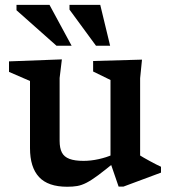

<svg xmlns="http://www.w3.org/2000/svg" viewBox="-20 -736 686 768"><path d="M218.5 -172.5Q218.5 -143.5 227.5 -126Q236.5 -108.5 257.8 -100.5Q279 -92.5 314 -92.5Q343.5 -92.5 375 -99.5Q406.5 -106.5 430.5 -117.5L441.5 -89.5Q400 -55.5 372.8 -35.2Q345.5 -15 326 -5Q306.5 5 289 8Q271.5 11 249 11Q172 11 136 -28Q100 -67 100 -143V-412L16 -448.5V-490.5L227.5 -498.5L218.5 -424ZM454.5 10.5 422 -84V-416L352.5 -450V-492L548 -497.5L540.5 -423V-114Q545 -111 555.5 -105Q566 -99 578.8 -92Q591.5 -85 603.8 -78.8Q616 -72.5 624 -69V-45.5L473.5 10.5ZM266.5 -553H206L46 -695V-716.5H178ZM420.5 -553H364L258 -697.5V-716.5H381Z"/></svg>

Font: Newsreader 9pt Medium
Style: Regular
Weight: 500
Designer: Hugues Gentile
Foundry: Production Type
Version: Version 1.003